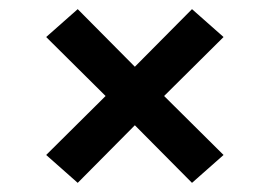

<svg xmlns="http://www.w3.org/2000/svg" viewBox="-20 -535 590 420"><path d="M150 -135 81 -196 211 -325 81 -454 150 -515 275 -389 400 -515 469 -454 339 -325 469 -196 400 -135 275 -261Z"/></svg>

Font: Lode Dark Term
Style: Bold
Weight: 700
Monospace: yes
Designer: Belleve Invis
Foundry: Belleve Invis
Version: Version 29.2.0